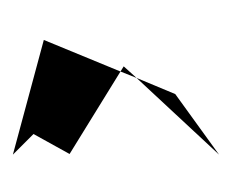

<svg xmlns="http://www.w3.org/2000/svg" viewBox="-51 -645 360 298"><g transform="rotate(90 129.0 -496.0)"><path d="M42 -384 220 -336 188 -368 219 -424 91 -503ZM83 -508 101 -528 91 -503ZM101 -528 220 -656 126 -588Z"/></g></svg>

Font: bitstorm
Style: ext
Weight: 400
Version: Version 0.2